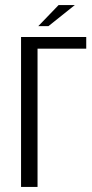

<svg xmlns="http://www.w3.org/2000/svg" viewBox="-20 -737 362 757"><path d="M63 0V-591H320V-545H128V0ZM131 -634 211 -717H275L171 -634Z"/></svg>

Font: Alumni Sans
Style: Regular
Weight: 400
Designer: Robert E. Leuschke
Foundry: Robert E. Leuschke
Version: Version 1.018